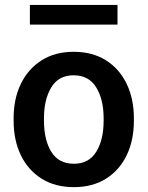

<svg xmlns="http://www.w3.org/2000/svg" viewBox="-20 -748 598 778"><path d="M279.3 10.3Q203.1 10.3 148.4 -24.2Q93.8 -58.6 64.5 -119.1Q35.2 -179.7 35.2 -258.8V-269Q35.2 -347.7 64.5 -408.2Q93.8 -468.8 148.4 -503.4Q203.1 -538.1 278.3 -538.1Q354.5 -538.1 409.2 -503.7Q463.9 -469.2 493.2 -408.4Q522.5 -347.7 522.5 -269V-258.8Q522.5 -179.2 493.2 -118.7Q463.9 -58.1 409.4 -23.9Q355 10.3 279.3 10.3ZM279.3 -84.5Q340.3 -84.5 370.1 -133.1Q399.9 -181.6 399.9 -258.8V-269Q399.9 -344.7 369.9 -393.8Q339.8 -442.9 278.3 -442.9Q217.3 -442.9 187.7 -393.8Q158.2 -344.7 158.2 -269V-258.8Q158.2 -181.6 187.7 -133.1Q217.3 -84.5 279.3 -84.5ZM101.1 -648.4V-728H456.1V-648.4Z"/></svg>

Font: Roboto Slab Medium
Style: Regular
Weight: 500
Designer: Google
Version: Version 2.001; ttfautohint (v1.8.3)